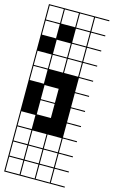

<svg xmlns="http://www.w3.org/2000/svg" viewBox="-148 -781 661 1115"><g transform="rotate(15 182.0 -224.0)"><path d="M363.6 278.8H0V187.9H6.1V272.7H90.9V187.9H97V272.7H181.8V187.9H187.9V272.7H272.7V187.9H0V-727.3H363.6V-721.2H278.8V-636.4H363.6V-630.3H278.8V-545.5H363.6V-539.4H278.8V-454.5H363.6V-448.5H278.8V-363.6H363.6V-357.6H278.8V-272.7H363.6V-266.7H278.8V-181.8H363.6V-175.8H278.8V-90.9H363.6V-84.8H278.8V0H363.6V6.1H278.8V90.9H363.6V97H278.8V181.8H363.6V187.9H278.8V272.7H363.6ZM97 -636.4H181.8V-721.2H97ZM187.9 -636.4H272.7V-721.2H187.9ZM6.1 -636.4H90.9V-721.2H6.1ZM187.9 -545.5H272.7V-630.3H187.9ZM97 -545.5H181.8V-630.3H97ZM6.1 -545.5H90.9V-630.3H6.1ZM187.9 -454.5H272.7V-539.4H187.9ZM97 -454.5H181.8V-539.4H97ZM6.1 -454.5H90.9V-539.4H6.1ZM187.9 -363.6H272.7V-448.5H187.9ZM6.1 -363.6H90.9V-448.5H6.1ZM97 -363.6H181.8V-448.5H97ZM6.1 -272.7H90.9V-357.6H6.1ZM97 -181.8H181.8V-266.7H97ZM97 -90.9H181.8V-175.8H97ZM6.1 0H90.9V-84.8H6.1ZM97 90.9H181.8V6.1H97ZM187.9 90.9H272.7V6.1H187.9ZM6.1 90.9H90.9V6.1H6.1ZM97 181.8H181.8V97H97ZM6.1 181.8H90.9V97H6.1ZM272.7 97H187.9V181.8H272.7ZM0 -545.5H90.9V-454.5H0ZM90.9 -636.4H181.8V-545.5H90.9Z"/></g></svg>

Font: Micro 5 Charted
Style: Regular
Weight: 400
Designer: Sarah Cadigan-Fried
Version: Version 1.000; ttfautohint (v1.8.4.7-5d5b)